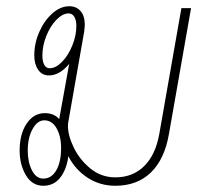

<svg xmlns="http://www.w3.org/2000/svg" viewBox="-20 -586 663 616"><path d="M593 -560 522 -156Q508 -75 464 -32.5Q420 10 350 10Q301 10 261.5 -15.5Q222 -41 199 -85L198 -76Q191 -37 171 -13.5Q151 10 119 10Q83 10 63 -24Q43 -58 43 -103Q43 -156 65.5 -189.5Q88 -223 124 -223Q153 -223 170 -204L202 -381Q171 -344 137 -344Q115 -344 102.5 -362Q90 -380 90 -408Q90 -447 106 -483.5Q122 -520 148 -543Q174 -566 202 -566Q225 -566 238.5 -550.5Q252 -535 252 -507Q252 -500 250 -484L199 -194Q198 -190 198 -182Q198 -151 217 -112Q236 -73 270.5 -45Q305 -17 350 -17Q406 -17 442.5 -53Q479 -89 491 -156L562 -560ZM225 -503Q225 -521 218.5 -532Q212 -543 200 -543Q181 -543 161 -522.5Q141 -502 128.5 -470.5Q116 -439 116 -408Q116 -389 122 -378Q128 -367 139 -367Q159 -367 179 -387.5Q199 -408 212 -440Q225 -472 225 -503ZM176 -111Q176 -149 161.5 -174.5Q147 -200 122 -200Q100 -200 84.5 -172Q69 -144 69 -103Q69 -66 82.5 -39.5Q96 -13 119 -13Q145 -13 160.5 -39.5Q176 -66 176 -111Z"/></svg>

Font: KoHo ExtraLight
Style: Italic
Weight: 275
Italic angle: -10°
Version: Version 1.000; ttfautohint (v1.6)